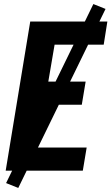

<svg xmlns="http://www.w3.org/2000/svg" viewBox="-20 -841 549 946"><path d="M8 0 129 -735H509L491 -621H249L218 -439H402L383 -325H200L165 -114H407L388 0ZM70 85 10 61 440 -821 500 -797Z"/></svg>

Font: Iosevka SS04 Heavy
Style: Italic
Weight: 900
Italic angle: -9°
Monospace: yes
Designer: Belleve Invis
Foundry: Belleve Invis
Version: Version 19.0.0; ttfautohint (v1.8.4)